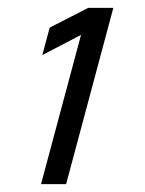

<svg xmlns="http://www.w3.org/2000/svg" viewBox="-20 -740 369 490"><path d="M84.7 -270H148.7L269.3 -720H205.3L106.8 -669.5L88 -599.5L186.8 -651Z"/></svg>

Font: Manrope
Style: MediumItalic
Weight: 500
Italic angle: -15°
Designer: Mikhail Sharanda
Foundry: Mikhail Sharanda
Version: Version 4.502;hotconv 1.0.109;makeotfexe 2.5.65596